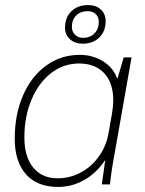

<svg xmlns="http://www.w3.org/2000/svg" viewBox="-20 -726 570 756"><path d="M38 -180Q38 -275 70.5 -350Q103 -425 161.5 -467.5Q220 -510 294 -510Q344 -510 384.5 -485.5Q425 -461 441 -418H443L467 -500H498L431 -120Q419 -57 413 0H381Q389 -60 394 -93H392Q360 -45 312 -17.5Q264 10 209 10Q126 10 82 -40Q38 -90 38 -180ZM407 -200 421 -279Q426 -309 426 -331Q426 -399 390.5 -437.5Q355 -476 291 -476Q230 -476 181 -438Q132 -400 104 -333.5Q76 -267 76 -185Q76 -109 110.5 -66.5Q145 -24 207 -24Q255 -24 297.5 -46.5Q340 -69 369 -109.5Q398 -150 407 -200ZM236 -617Q236 -657 261 -681.5Q286 -706 327 -706Q358 -706 377 -688.5Q396 -671 396 -643Q396 -603 371 -578.5Q346 -554 306 -554Q275 -554 255.5 -571.5Q236 -589 236 -617ZM369 -640Q369 -659 357 -670.5Q345 -682 325 -682Q297 -682 280 -665Q263 -648 263 -620Q263 -601 275.5 -589Q288 -577 307 -577Q335 -577 352 -594.5Q369 -612 369 -640Z"/></svg>

Font: Sarabun Thin
Style: Italic
Weight: 250
Italic angle: -10°
Designer: Suppakit Chalermlarp | Katatrad Co.,Ltd.
Foundry: Cadson Demak Co.,Ltd.
Version: Version 1.000; ttfautohint (v1.6)